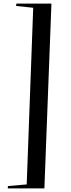

<svg xmlns="http://www.w3.org/2000/svg" viewBox="-20 -831 391 1064"><path d="M164 -788 69 -798 71 -811H265L226 213H23L24 200L128 191Z"/></svg>

Font: Literata 72pt Medium
Style: Italic
Weight: 500
Italic angle: -2°
Designer: Latin by Veronika Burian and Jose Scaglione. Greek by Irene Vlachou. Cyrillic by Vera Evstafieva
Foundry: TypeTogether
Version: Version 3.002